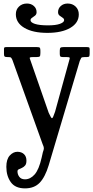

<svg xmlns="http://www.w3.org/2000/svg" viewBox="-20 -780 515 1060"><path d="M353.5 -760.5Q380 -760.5 397.5 -743.8Q415 -727 415 -700.5Q415 -653.5 368 -626Q321 -598.5 241.5 -598.5Q161.5 -598.5 114.5 -626.2Q67.5 -654 67.5 -701.5Q67.5 -727.5 85 -744Q102.5 -760.5 129 -760.5Q151.5 -760.5 166.8 -747Q182 -733.5 182 -713Q182 -701 173.8 -694Q165.5 -687 157 -681.8Q148.5 -676.5 148.5 -668.5Q148.5 -656 173.2 -648Q198 -640 245.5 -640Q288.5 -640 311.2 -648.5Q334 -657 334 -668.5Q334 -677 325.8 -682Q317.5 -687 309 -693.8Q300.5 -700.5 300.5 -713Q300.5 -733.5 315.8 -747Q331 -760.5 353.5 -760.5ZM15 141Q15 99 34 78.5Q53 58 76 58Q98.5 58 112.2 70.8Q126 83.5 126 107Q126 125 118.5 133.8Q111 142.5 101.2 146.8Q91.5 151 84 154.5Q76.5 158 76.5 166Q76.5 183 86.8 196.5Q97 210 118 210Q147.5 210 171.2 183.2Q195 156.5 210 90L216.5 61Q222.5 45.5 222.2 37.8Q222 30 215 15L48.5 -449Q44 -459 40.8 -462Q37.5 -465 22.5 -465H19.5Q8.5 -465 5.2 -468.2Q2 -471.5 2 -482V-510Q2 -517 5.2 -518.5Q8.5 -520 15.5 -520H184.5Q196.5 -520 199.8 -516.5Q203 -513 203 -500V-487.5Q203 -472.5 199.5 -468.8Q196 -465 181.5 -465H164.5Q149 -465 145.5 -462.8Q142 -460.5 147 -450L249 -157Q262.5 -127.5 266.5 -127.5Q270.5 -127.5 274 -136.5Q277.5 -145.5 284 -163L362.5 -448Q366.5 -459 364.2 -462Q362 -465 346 -465H326.5Q315.5 -465 312.8 -469Q310 -473 310 -483V-500Q310 -513 314 -516.5Q318 -520 330.5 -520H459.5Q468 -520 471.5 -518.2Q475 -516.5 475 -508V-485Q475 -474 473 -469.5Q471 -465 459.5 -465H448.5Q431.5 -465 428.5 -460.5Q425.5 -456 420.5 -444L249 132Q229 198 199 229Q169 260 118 260Q64 260 39.5 225.5Q15 191 15 141Z"/></svg>

Font: Besley* Condensed
Style: Regular
Weight: 400
Width: 3
Designer: Owen Earl
Foundry: indestructible type*
Version: Version 3.000; ttfautohint (v1.8.3)